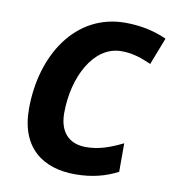

<svg xmlns="http://www.w3.org/2000/svg" viewBox="-68 -613 618 683"><g transform="rotate(10 240.5 -271.0)"><path d="M247 10C310 10 359 -4 401 -26V-129C358 -108 317 -92 269 -92C208 -92 172 -129 172 -198C172 -327 234 -450 335 -450C378 -450 411 -437 443 -423L481 -521C439 -540 389 -552 331 -552C151 -552 46 -385 46 -191C46 -50 132 10 247 10Z"/></g></svg>

Font: Noto Sans SemiBold
Style: Italic
Weight: 600
Italic angle: -12°
Designer: Monotype Design Team
Foundry: Monotype Imaging Inc.
Version: Version 2.013